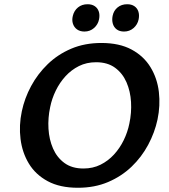

<svg xmlns="http://www.w3.org/2000/svg" viewBox="-20 -874 797 907"><path d="M348 13Q263 13 205.5 -18Q148 -49 116.5 -101Q85 -153 77 -217.5Q69 -282 83 -348Q96 -410 127 -467.5Q158 -525 205.5 -571Q253 -617 316.5 -644Q380 -671 459 -671Q544 -671 601.5 -640Q659 -609 691 -556.5Q723 -504 730.5 -439.5Q738 -375 724 -309Q711 -248 680 -190Q649 -132 601.5 -86.5Q554 -41 490.5 -14Q427 13 348 13ZM374 -78Q419 -78 455 -96Q491 -114 518.5 -144Q546 -174 564.5 -212Q583 -250 591 -290Q602 -341 599 -392Q596 -443 577.5 -485.5Q559 -528 523.5 -554Q488 -580 434 -580Q389 -580 353 -562Q317 -544 289.5 -514Q262 -484 243.5 -446Q225 -408 217 -368Q206 -317 209 -266Q212 -215 230.5 -172.5Q249 -130 284.5 -104Q320 -78 374 -78ZM379 -725Q358 -725 344 -735Q330 -745 324.5 -762Q319 -779 324 -799Q330 -824 348.5 -839Q367 -854 394 -854Q414 -854 427.5 -845Q441 -836 446.5 -820Q452 -804 448 -783Q443 -758 424 -741.5Q405 -725 379 -725ZM566 -725Q545 -725 531.5 -735Q518 -745 513 -762Q508 -779 512 -799Q517 -824 535.5 -839Q554 -854 581 -854Q601 -854 614.5 -845Q628 -836 633.5 -820Q639 -804 635 -783Q630 -758 611 -741.5Q592 -725 566 -725Z"/></svg>

Font: Ysabeau Office
Style: Bold Italic
Weight: 700
Italic angle: -12°
Designer: Christian Thalmann (Catharsis Fonts)
Version: Version 2.001;gftools[0.9.30]; featfreeze: tnum,lnum,ss02